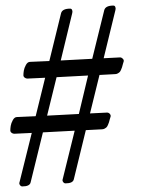

<svg xmlns="http://www.w3.org/2000/svg" viewBox="-20 -681 508 689"><path d="M134 -206 90 -27Q87 -12 60 -12Q55 -12 51.5 -17Q48 -22 50 -27L94 -204L31 -201Q26 -201 21.5 -204.5Q17 -208 17 -213Q17 -220 18.5 -229.5Q20 -239 26 -250Q32 -261 41 -261L108 -264L142 -402L78 -399Q73 -399 68.5 -402.5Q64 -406 64 -411Q64 -418 65.5 -427.5Q67 -437 73 -448Q79 -459 88 -459L157 -462L199 -633Q203 -650 232 -650Q237 -650 239 -644.5Q241 -639 239 -633L198 -464L311 -470L354 -644Q358 -661 387 -661Q392 -661 394 -655.5Q396 -650 394 -644L352 -472L411 -475Q416 -475 420.5 -470.5Q425 -466 424 -461Q423 -459 421 -451Q419 -443 418 -440Q417 -437 414.5 -431Q412 -425 409.5 -422.5Q407 -420 402.5 -417.5Q398 -415 393 -415L337 -412L303 -274L364 -277Q370 -277 374 -272.5Q378 -268 377 -263Q376 -261 374 -253Q372 -245 371 -242Q370 -239 367.5 -233Q365 -227 362.5 -224.5Q360 -222 355.5 -219.5Q351 -217 346 -217L288 -214L245 -38Q242 -23 215 -23Q210 -23 206.5 -28Q203 -33 205 -38L248 -212ZM149 -266 263 -272 296 -410 183 -404Z"/></svg>

Font: EB Garamond
Style: SC
Weight: 400
Version: Version 000.010